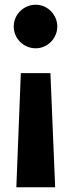

<svg xmlns="http://www.w3.org/2000/svg" viewBox="-20 -566 300 811"><path d="M131 -546C79 -546 38 -504 38 -454C38 -404 79 -362 131 -362C181 -362 222 -404 222 -454C222 -504 181 -546 131 -546ZM193 -257H68L49 225H213Z"/></svg>

Font: Glow Sans TC Normal
Style: Bold
Weight: 700
Designer: Ryoko NISHIZUKA (kana, bopomofo & ideographs); Paul D. Hunt (Latin, Greek & Cyrillic); Sandoll Communications, Soo-young
Version: Version 0.93